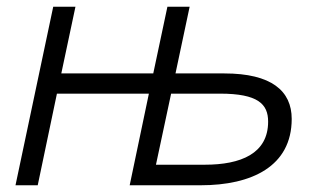

<svg xmlns="http://www.w3.org/2000/svg" viewBox="-20 -550 951 570"><path d="M26 0H92L149 -272H422L365 0H576C727 0 846 -56 846 -197C846 -280 786 -332 646 -332H501L543 -530H477L435 -332H162L204 -530H138ZM443 -61 488 -272H633C746 -272 776 -241 776 -189C776 -94 695 -61 588 -61Z"/></svg>

Font: Geist Light
Style: Italic
Weight: 300
Italic angle: -12°
Designer: Basement.studio, Andrés Briganti, Mateo Zaragoza
Foundry: Basement.studio, Vercel, Andrés Briganti, Guido Ferreyra, Mateo Zaragoza
Version: Version 1.500